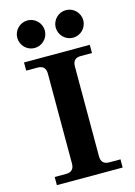

<svg xmlns="http://www.w3.org/2000/svg" viewBox="-140 -1034 781 1107"><g transform="rotate(-15 250.0 -480.5)"><path d="M449.7 0H57.1V-48.8H124.5Q173.3 -48.8 173.3 -97.7V-634.8Q173.3 -683.6 124.5 -683.6H57.1V-732.4H449.7V-683.6H383.3Q334.5 -683.6 334.5 -634.8V-97.7Q334.5 -48.8 383.3 -48.8H449.7ZM138.7 -796.9Q122.1 -796.9 106.9 -803.2Q91.8 -809.6 80.3 -821Q68.8 -832.5 62.5 -847.7Q56.2 -862.8 56.2 -879.4Q56.2 -895.5 62.5 -910.6Q68.8 -925.8 80.3 -937.3Q91.8 -948.7 106.9 -955.1Q122.1 -961.4 138.7 -961.4Q154.8 -961.4 169.9 -955.1Q185.1 -948.7 196.5 -937.3Q208 -925.8 214.4 -910.6Q220.7 -895.5 220.7 -879.4Q220.7 -862.8 214.4 -847.7Q208 -832.5 196.5 -821Q185.1 -809.6 169.9 -803.2Q154.8 -796.9 138.7 -796.9ZM368.2 -796.9Q351.6 -796.9 336.4 -803.2Q321.3 -809.6 309.8 -821Q298.3 -832.5 292 -847.7Q285.6 -862.8 285.6 -879.4Q285.6 -895.5 292 -910.6Q298.3 -925.8 309.8 -937.3Q321.3 -948.7 336.4 -955.1Q351.6 -961.4 368.2 -961.4Q384.3 -961.4 399.4 -955.1Q414.6 -948.7 426 -937.3Q437.5 -925.8 443.8 -910.6Q450.2 -895.5 450.2 -879.4Q450.2 -862.8 443.8 -847.7Q437.5 -832.5 426 -821Q414.6 -809.6 399.4 -803.2Q384.3 -796.9 368.2 -796.9Z"/></g></svg>

Font: Munson
Style: Bold
Weight: 700
Designer: Paul James MIller
Foundry: High-Logic / Made with FontCreator
Version: Version 2.10;May 5, 2019;FontCreator 11.5.0.2430 64-bit